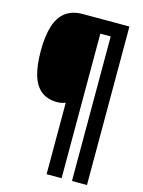

<svg xmlns="http://www.w3.org/2000/svg" viewBox="-131 -835 771 1038"><g transform="rotate(15 255.0 -316.5)"><path d="M461 127H377V-682H319V127H235V-273Q225 -269 213.5 -266.5Q202 -264 188 -264Q135 -264 100 -291Q65 -318 48.5 -372.5Q32 -427 32 -509Q32 -592 49.5 -648Q67 -704 104.5 -732Q142 -760 200 -760H461Z"/></g></svg>

Font: Noto Sans Khmer ExtraCondensed Black
Style: Regular
Weight: 900
Width: 2
Designer: Danh Hong and the Monotype Design Team
Foundry: Monotype Imaging Inc.
Version: Version 2.004